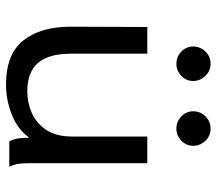

<svg xmlns="http://www.w3.org/2000/svg" viewBox="-61 -650 722 640"><g transform="rotate(90 300.0 -330.0)"><path d="M262 11Q161 11 115 -46.5Q69 -104 69 -204L70 -460H159V-205Q159 -132 189.5 -96Q220 -60 285 -60Q323 -60 357.5 -75.5Q392 -91 413.5 -124Q435 -157 435 -207V-460H524V-72Q524 -53 525.5 -35.5Q527 -18 536 0H451Q443 -16 441 -33Q439 -50 439 -67Q413 -29 363.5 -9Q314 11 262 11ZM193 -557Q169 -557 152 -573.5Q135 -590 135 -613Q135 -636 151.5 -653.5Q168 -671 193 -671Q216 -671 233 -653.5Q250 -636 250 -613Q250 -590 233 -573.5Q216 -557 193 -557ZM409 -557Q385 -557 368 -573.5Q351 -590 351 -613Q351 -637 368 -654Q385 -671 409 -671Q433 -671 449.5 -653.5Q466 -636 466 -613Q466 -590 449 -573.5Q432 -557 409 -557Z"/></g></svg>

Font: Inconsolata Expanded Medium
Style: Regular
Weight: 500
Width: 7
Monospace: yes
Designer: Raph Levien, Cyreal, Brenton Simpson
Foundry: Raph Levien, Cyreal, Google
Version: Version 3.001; ttfautohint (v1.8.2.53-6de2)